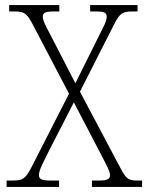

<svg xmlns="http://www.w3.org/2000/svg" viewBox="-20 -734 584 754"><path d="M6 0H212V-25H178C139 -25 133 -33 133 -47C133 -63 143 -83 173 -143L270 -332L378 -125C402 -78 412 -61 412 -46C412 -33 405 -25 370 -25H341V0H538V-25H522C485 -25 476 -30 453 -74L294 -374L428 -638C451 -683 461 -689 502 -689H520V-714H334V-689H359C392 -689 399 -682 399 -668C399 -651 387 -630 373 -602L276 -407L175 -603C158 -634 148 -655 148 -668C148 -681 153 -689 190 -689H213V-714H16V-689H35C75 -689 84 -683 107 -641L251 -366L103 -76C79 -31 70 -25 26 -25H6Z"/></svg>

Font: Noto Serif Bengali SemiCondensed ExtraLight
Style: Regular
Weight: 200
Width: 4
Designer: Juan Bruce, Universal Thirst, Indian Type Foundry and the Monotype Design Team.
Foundry: Monotype Imaging Inc.
Version: Version 2.003